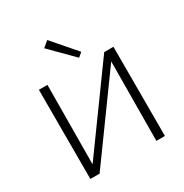

<svg xmlns="http://www.w3.org/2000/svg" viewBox="-202 -1067 1178 1227"><g transform="rotate(-30 387.0 -453.5)"><path d="M437 -707 274 -871 317 -907 468 -733ZM662 0H599L603 -584L180 0H112V-658H175L171 -74L594 -658H662Z"/></g></svg>

Font: Isabella Sans
Style: Regular
Weight: 400
Designer: Original fonts by Christian Thalmann (Catharsis Fonts), Modifications by Cristiano Sobral
Version: Version 0.002;July 12, 2020;FontCreator 13.0.0.2655 64-bit; 